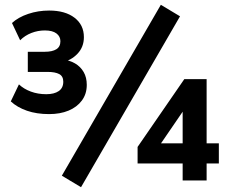

<svg xmlns="http://www.w3.org/2000/svg" viewBox="-20 -753 951 801"><path d="M185 -277Q133 -277 92.5 -291Q52 -305 25 -330L59 -401Q79 -382 108.5 -371Q138 -360 173 -360Q206 -360 225 -373Q244 -386 244 -412Q244 -435 227 -444Q210 -453 179 -453H96V-537H167Q198 -537 215 -547.5Q232 -558 232 -581Q232 -601 215.5 -613.5Q199 -626 167 -626Q138 -626 111 -615.5Q84 -605 64 -585L30 -657Q56 -681 97.5 -695Q139 -709 185 -709Q252 -709 291 -679Q330 -649 330 -598Q330 -557 303.5 -529Q277 -501 239 -493V-505Q270 -502 293 -488.5Q316 -475 329 -452.5Q342 -430 342 -399Q342 -361 321.5 -333.5Q301 -306 266 -291.5Q231 -277 185 -277ZM318 28 238 -20 651 -733 731 -685ZM742 0V-71H554V-140L749 -423H842V-155H893V-71H842V0ZM742 -155V-322H766L638 -135V-155Z"/></svg>

Font: NunitoSans3
Style: Bold
Weight: 700
Designer: Vernon Adams
Foundry: Vernon Adams
Version: Version 3.101;gftools[0.9.27]